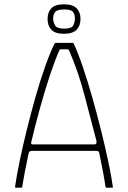

<svg xmlns="http://www.w3.org/2000/svg" viewBox="-20 -872 595 892"><path d="M54 0Q51 0 50.5 -1Q50 -2 50 -5Q57 -54 71 -122Q85 -190 104 -267Q123 -344 144.5 -420Q166 -496 189 -561Q212 -626 233 -669Q234 -671 236 -672Q238 -673 240 -673H314Q317 -673 319.5 -672.5Q322 -672 323 -668Q342 -628 364.5 -562Q387 -496 409 -418.5Q431 -341 450.5 -262.5Q470 -184 484 -117Q498 -50 504 -6Q505 -2 504.5 -1Q504 0 501 0H475Q473 0 472.5 -1Q472 -2 470 -5Q466 -34 458.5 -74Q451 -114 441 -162Q440 -167 437 -169Q434 -171 428 -171H125Q120 -170 117.5 -168Q115 -166 113 -160Q103 -114 95.5 -74Q88 -34 83 -4Q83 -2 82.5 -1Q82 0 79 0ZM132 -201H420Q423 -201 426.5 -204.5Q430 -208 428 -218Q400 -325 372 -431.5Q344 -538 301 -638Q299 -643 291 -643H265Q257 -643 255 -637Q234 -589 210.5 -518Q187 -447 165 -367Q143 -287 125 -211Q124 -209 125 -205Q126 -201 132 -201ZM354 -784Q354 -753 336 -734Q318 -715 277 -715Q236 -715 218.5 -734Q201 -753 201 -784Q201 -815 218.5 -833.5Q236 -852 277 -852Q318 -852 336 -833.5Q354 -815 354 -784ZM328 -787Q328 -804 319.5 -816Q311 -828 279 -828Q245 -828 236 -816Q227 -804 227 -787Q227 -770 235.5 -754.5Q244 -739 279 -739Q314 -739 321 -755Q328 -771 328 -787Z"/></svg>

Font: Glory Thin
Style: Regular
Weight: 100
Designer: Robert Leuschke
Foundry: Robert Leuschke
Version: Version 1.011